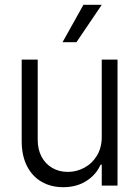

<svg xmlns="http://www.w3.org/2000/svg" viewBox="-20 -781 586 808"><path d="M408.2 -530.3H474.6V0H408.2V-87.9H403.3Q384.3 -45.4 343.3 -19.3Q302.2 6.8 246.1 6.8Q194.8 6.8 155.3 -15.9Q115.7 -38.6 93.5 -82.3Q71.3 -126 71.3 -187.5V-530.3H138.7V-192.4Q138.7 -152.3 154.8 -121.8Q170.9 -91.3 199.7 -74.5Q228.5 -57.6 265.6 -57.6Q301.8 -57.6 334.5 -75Q367.2 -92.3 387.7 -125.7Q408.2 -159.2 408.2 -205.1ZM331.1 -760.7H408.2L301.8 -603.5H243.2Z"/></svg>

Font: Pretendard Light
Style: Regular
Weight: 300
Designer: Base glyphs from Inter by Rasmus Andersson; Hangeul glyphs from Noto Sans CJK(Source Han Sans) by Jang Soo-young and Kan
Foundry: Kil Hyung-jin
Version: Version 1.309